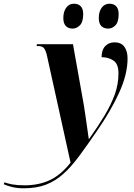

<svg xmlns="http://www.w3.org/2000/svg" viewBox="-176 -774 723 1034"><path d="M-48 240Q-82 240 -109.5 233.5Q-137 227 -156 218L-152 208Q-137 214 -110 219Q-83 224 -44 224Q32 224 91.5 196.5Q151 169 204 102L77 -474Q70 -504 60.5 -515Q51 -526 30 -526H21L23 -536H217L276 -205Q280 -179 285 -145Q290 -111 294.5 -79Q299 -47 302 -26H304Q353 -95 388 -153.5Q423 -212 442.5 -266.5Q462 -321 462 -379Q462 -430 435 -448Q408 -466 371 -466Q371 -505 390.5 -525.5Q410 -546 441 -546Q476 -546 493.5 -522.5Q511 -499 511 -459Q511 -374 465.5 -274.5Q420 -175 345 -67Q293 9 250 67Q207 125 164.5 163Q122 201 71.5 220.5Q21 240 -48 240ZM407 -620Q383 -620 369.5 -634Q356 -648 356 -677Q356 -711 371.5 -732.5Q387 -754 414 -754Q436 -754 449.5 -740.5Q463 -727 463 -698Q463 -655 445.5 -637.5Q428 -620 407 -620ZM215 -620Q192 -620 178.5 -634Q165 -648 165 -677Q165 -711 180.5 -732.5Q196 -754 222 -754Q245 -754 258.5 -740.5Q272 -727 272 -698Q272 -655 254 -637.5Q236 -620 215 -620Z"/></svg>

Font: Noto Serif Display SemiCondensed
Style: Bold Italic
Weight: 700
Width: 4
Italic angle: -12°
Designer: Monotype Design Team
Foundry: Monotype Imaging Inc.
Version: Version 2.009